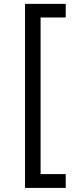

<svg xmlns="http://www.w3.org/2000/svg" viewBox="-20 -757 381 977"><path d="M107.4 -737.3H314.5V-668H186.5V128.9H314.5V199.2H107.4Z"/></svg>

Font: Pretendard JP
Style: Regular
Weight: 400
Designer: Base glyphs from Inter by Rasmus Andersson; Hangeul glyphs from Noto Sans CJK(Source Han Sans) by Jang Soo-young and Kan
Foundry: Kil Hyung-jin
Version: Version 1.309